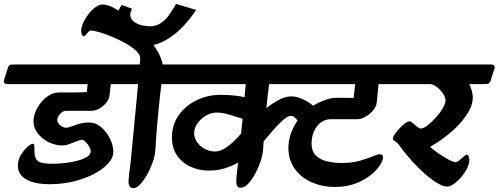

<svg xmlns="http://www.w3.org/2000/svg" viewBox="-89 -943 2561 986"><path d="M-68 -533 -49 -593Q-44 -610 -33.5 -611Q-23 -612 0 -612H584Q612 -612 605 -590L585 -530Q580 -514 569.5 -512.5Q559 -511 536 -511H480L473 -451Q471 -434 457 -416Q443 -398 422 -386Q401 -374 378 -374Q361 -374 338 -374Q315 -374 292 -374Q269 -374 249 -374Q235 -374 220 -358.5Q205 -343 205 -326Q205 -311 221.5 -299Q238 -287 249 -287Q261 -287 279 -294Q297 -301 319.5 -307.5Q342 -314 368 -314Q403 -314 431 -289.5Q459 -265 476 -230.5Q493 -196 493 -164Q493 -132 465.5 -102.5Q438 -73 392 -49Q346 -25 287.5 -11Q229 3 165 3Q91 3 47 -21Q3 -45 3 -93Q3 -123 19 -148.5Q35 -174 53 -189.5Q71 -205 79 -205Q87 -205 87.5 -194Q88 -183 88 -165Q88 -131 104.5 -116.5Q121 -102 180 -102Q212 -102 246 -106Q280 -110 310 -118Q340 -126 358.5 -138Q377 -150 377 -166Q377 -176 369.5 -189.5Q362 -203 351.5 -214Q341 -225 330 -225Q323 -225 306 -218Q289 -211 268.5 -203.5Q248 -196 229 -196Q208 -196 183 -204Q158 -212 135.5 -228.5Q113 -245 98 -268Q83 -291 83 -321Q83 -343 93 -368.5Q103 -394 121.5 -416.5Q140 -439 163.5 -453.5Q187 -468 213 -468Q235 -468 272 -468Q309 -468 357 -470L361 -511H-47Q-75 -511 -68 -533Z M328 -785Q328 -802 338 -825Q348 -848 365 -870Q382 -892 401 -906Q420 -920 439 -920Q465 -920 503 -898.5Q541 -877 581.5 -842Q622 -807 658 -765.5Q694 -724 718 -683.5Q742 -643 746 -612H810Q838 -612 831 -590L812 -530Q807 -514 796 -512.5Q785 -511 763 -511H740Q736 -484 732.5 -449Q729 -414 724.5 -372Q720 -330 716 -280.5Q712 -231 709 -174Q708 -148 696.5 -114Q685 -80 668 -49Q651 -18 632 2.5Q613 23 597 23Q580 23 575 11Q570 -1 571.5 -19.5Q573 -38 575 -58Q579 -81 583 -122Q587 -163 592 -214Q597 -265 602 -319Q607 -373 612 -423Q617 -473 620 -511H502Q475 -511 482 -533L500 -593Q505 -609 514 -610.5Q523 -612 536 -612H628Q630 -619 630.5 -628.5Q631 -638 631 -645Q631 -662 610 -682Q589 -702 556 -720.5Q523 -739 487.5 -754Q452 -769 422 -777.5Q392 -786 377 -786Q371 -786 364.5 -779Q358 -772 352 -764.5Q346 -757 341 -757Q335 -757 331.5 -766Q328 -775 328 -785ZM589 -898Q589 -898 584.5 -888.5Q580 -879 580 -867Q580 -846 597.5 -832.5Q615 -819 638.5 -813.5Q662 -808 679 -808Q712 -808 736.5 -824Q761 -840 779.5 -866.5Q798 -893 815 -923L918 -892Q889 -847 848.5 -804.5Q808 -762 759 -735Q710 -708 656 -708Q621 -708 586.5 -722.5Q552 -737 529.5 -763.5Q507 -790 506 -825Q506 -849 513 -870.5Q520 -892 528 -905Q536 -918 536 -918Z M701 -533 719 -593Q724 -609 734 -610.5Q744 -612 763 -612H1963Q1991 -612 1984 -590L1965 -530Q1960 -514 1949 -512.5Q1938 -511 1916 -511H1855L1846 -419Q1844 -396 1826.5 -375.5Q1809 -355 1787 -343Q1765 -331 1748 -331Q1718 -331 1682 -331Q1646 -331 1611 -331Q1581 -331 1558.5 -314Q1536 -297 1523.5 -268.5Q1511 -240 1511 -205Q1511 -168 1532 -146Q1553 -124 1588.5 -115Q1624 -106 1664 -106Q1719 -106 1759 -117.5Q1799 -129 1825 -140Q1851 -151 1862 -151Q1868 -151 1873 -147.5Q1878 -144 1878 -134Q1878 -119 1862 -94Q1846 -69 1814 -43.5Q1782 -18 1736.5 -0.5Q1691 17 1633 17Q1562 17 1507 -9Q1452 -35 1422 -80Q1392 -125 1392 -183Q1392 -222 1405 -257.5Q1418 -293 1439 -324Q1431 -335 1422.5 -341.5Q1414 -348 1404 -348Q1389 -348 1364.5 -326.5Q1340 -305 1313.5 -274.5Q1287 -244 1265 -217L1262 -174Q1260 -148 1249 -114.5Q1238 -81 1221 -50Q1204 -19 1185 1Q1166 21 1148 21Q1133 21 1128 10.5Q1123 0 1125 -27.5Q1127 -55 1134 -108Q1104 -91 1066.5 -79Q1029 -67 983 -67Q934 -67 890.5 -86.5Q847 -106 820.5 -144Q794 -182 794 -237Q794 -302 828.5 -351Q863 -400 920 -428Q977 -456 1044 -456Q1085 -456 1118 -452Q1151 -448 1167 -444L1173 -511H722Q694 -511 701 -533ZM908 -259Q908 -233 924 -211.5Q940 -190 964.5 -177.5Q989 -165 1014 -165Q1040 -165 1066 -181.5Q1092 -198 1114.5 -220Q1137 -242 1149 -257L1157 -333Q1127 -343 1089.5 -354Q1052 -365 1025 -365Q994 -365 967 -348.5Q940 -332 924 -308Q908 -284 908 -259ZM1279 -388Q1309 -412 1343 -430Q1377 -448 1407 -448Q1434 -448 1464 -434.5Q1494 -421 1519 -400Q1550 -419 1583.5 -430.5Q1617 -442 1651 -441L1727 -440Q1729 -457 1731 -475.5Q1733 -494 1735 -511H1293Q1290 -490 1286.5 -458.5Q1283 -427 1279 -388Z M1860 -533 1878 -593Q1883 -609 1892.5 -610.5Q1902 -612 1915 -612H2429Q2457 -612 2450 -590L2431 -530Q2426 -514 2415 -512.5Q2404 -511 2382 -511H2321Q2329 -493 2334 -476Q2339 -459 2339 -443Q2339 -410 2322 -378Q2305 -346 2279 -316Q2253 -286 2222.5 -260.5Q2192 -235 2165 -217Q2138 -199 2120 -189Q2129 -180 2146.5 -167Q2164 -154 2184.5 -141Q2205 -128 2223 -119Q2241 -110 2250 -110Q2259 -110 2270.5 -120Q2282 -130 2293 -139.5Q2304 -149 2308 -149Q2314 -149 2317.5 -140Q2321 -131 2321 -121Q2321 -101 2309 -77.5Q2297 -54 2279 -33Q2261 -12 2241.5 1.5Q2222 15 2206 15Q2187 15 2157.5 -2.5Q2128 -20 2094 -49.5Q2060 -79 2026.5 -116Q1993 -153 1964 -193Q1949 -214 1939 -218Q1929 -222 1929 -233Q1929 -241 1939 -255Q1949 -269 1963 -284Q1977 -299 1991 -309.5Q2005 -320 2012 -320Q2021 -320 2031.5 -310.5Q2042 -301 2053 -292Q2064 -283 2073 -283Q2086 -283 2106.5 -299Q2127 -315 2148.5 -338.5Q2170 -362 2184.5 -386.5Q2199 -411 2199 -427Q2199 -443 2186 -462.5Q2173 -482 2154 -496.5Q2135 -511 2118 -511H1881Q1853 -511 1860 -533Z"/></svg>

Font: Alkatra Medium
Style: Regular
Weight: 500
Designer: Suman Bhandary
Version: Version 1.100;gftools[0.9.22]